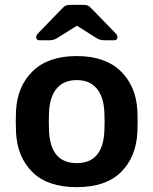

<svg xmlns="http://www.w3.org/2000/svg" viewBox="-20 -761 632 791"><path d="M296 10Q176 10 113.5 -52Q51 -114 46 -216Q45 -234 45 -260Q45 -286 46 -304Q51 -406 115 -468Q179 -530 296 -530Q413 -530 477 -468Q541 -406 546 -304Q547 -286 547 -260Q547 -234 546 -216Q541 -114 478.5 -52Q416 10 296 10ZM296 -89Q404 -89 410 -221Q411 -236 411 -260Q411 -284 410 -299Q407 -363 378 -397Q349 -431 296 -431Q243 -431 214 -397Q185 -363 182 -299Q181 -284 181 -260Q181 -236 182 -221Q188 -89 296 -89ZM144 -595Q129 -595 129 -608Q129 -616 138 -625L235 -725Q245 -736 252.5 -738.5Q260 -741 269 -741H324Q333 -741 340.5 -738.5Q348 -736 358 -725L455 -625Q464 -616 464 -608Q464 -595 449 -595H413Q405 -595 396.5 -596.5Q388 -598 381 -602L297 -655L212 -602Q205 -598 196.5 -596.5Q188 -595 181 -595Z"/></svg>

Font: Rubik Medium
Style: Regular
Weight: 500
Designer: Hubert and Fischer
Foundry: Hubert and Fischer
Version: Version 2.300; ttfautohint (v1.8.4.7-5d5b);gftools[0.9.30]